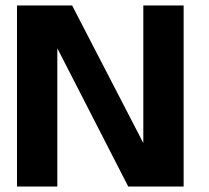

<svg xmlns="http://www.w3.org/2000/svg" viewBox="-20 -680 762 700"><path d="M447.5 0 189 -504V0H42V-660H243L502.5 -158.5V-660H649.5V0Z"/></svg>

Font: League Spartan
Style: Bold
Weight: 700
Foundry: The League of Moveable Type
Version: Version 2.002